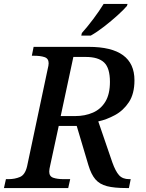

<svg xmlns="http://www.w3.org/2000/svg" viewBox="-41 -951 737 971"><path d="M-21 0 -11 -45H2Q34 -45 60 -56Q86 -67 96 -110L200 -601Q205 -620 205 -631Q205 -655 184.5 -662Q164 -669 133 -669H120L129 -714H408Q639 -714 639 -545Q639 -477 611 -434.5Q583 -392 540.5 -369Q498 -346 456 -337L527 -130Q543 -85 561 -65Q579 -45 612 -45H620L611 0H597Q537 0 500 -9.5Q463 -19 441.5 -44Q420 -69 406 -116L347 -314H256L213 -115Q208 -95 208 -83Q208 -59 228.5 -52Q249 -45 281 -45H314L304 0ZM339 -364Q389 -364 429 -381.5Q469 -399 492 -437Q515 -475 515 -537Q515 -607 485.5 -635Q456 -663 393 -663H330L266 -364ZM370 -771 373 -784Q400 -814 430.5 -854.5Q461 -895 483 -931H604L601 -921Q585 -902 553.5 -873.5Q522 -845 486 -817Q450 -789 418 -771Z"/></svg>

Font: Noto Serif Medium
Style: Italic
Weight: 500
Italic angle: -12°
Designer: Monotype Design Team
Foundry: Monotype Imaging Inc.
Version: Version 2.014; ttfautohint (v1.8.4.7-5d5b)